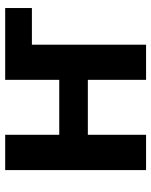

<svg xmlns="http://www.w3.org/2000/svg" viewBox="59 -645 586 744"><g transform="rotate(-90 352.0 -273.0)"><path d="M500.5 -442.4V-545.9H692.9V-442.4ZM451.7 -336.4V-225.6H164.1V-336.4ZM201.7 -545.9V0H64.9V-545.9ZM550.8 -545.9V0H414.6V-545.9Z"/></g></svg>

Font: Inter
Style: 650
Weight: 650
Designer: Rasmus Andersson
Foundry: rsms
Version: Version 4.001;git-66647c0bb